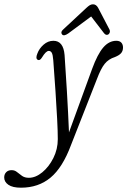

<svg xmlns="http://www.w3.org/2000/svg" viewBox="-146 -627 592 892"><path d="M282 -307Q307 -375.5 333.8 -406.5Q360.5 -437.5 394.5 -437.5Q410 -437.5 417.8 -428.8Q425.5 -420 425.5 -406.5Q425.5 -391 417.2 -380.8Q409 -370.5 388 -362Q358 -352.5 340.2 -330.2Q322.5 -308 305 -261.5L184 46.5Q145 151.5 88.8 198.2Q32.5 245 -48.5 245Q-87.5 245 -107 231.5Q-126.5 218 -126.5 197.5Q-126.5 182.5 -117.2 173Q-108 163.5 -92 163.5Q-77.5 163.5 -66.8 172.5Q-56 181.5 -43.5 190.2Q-31 199 -12 199Q19.5 199 50.5 173.5Q81.5 148 102 107Q122.5 66 122.5 19.5Q122.5 -16 119.5 -74Q116.5 -132 111.8 -202.5Q107 -273 101.5 -347Q99.5 -373 94.5 -381.8Q89.5 -390.5 80.5 -390.5Q67.5 -390.5 49 -360Q39.5 -344 29.5 -349Q18 -355 27.5 -378Q36 -401.5 56.5 -419.5Q77 -437.5 102 -437.5Q148.5 -437.5 154 -371.5Q159 -299.5 164.8 -203.5Q170.5 -107.5 174.5 -12ZM171 -471.5Q150 -457 142 -467.5Q134 -478 147.5 -490L255.5 -590.5Q264 -598.5 271 -602.8Q278 -607 286 -607Q301 -607 310 -590.5L363 -489Q366 -482.5 364 -476.5Q362 -470.5 358 -467.5Q347.5 -460.5 337.5 -472.5L277.5 -550.5Z"/></svg>

Font: Fraunces 144pt SuperSoft Light
Style: Italic
Weight: 300
Italic angle: -16°
Version: Version 1.000;[b76b70a41]